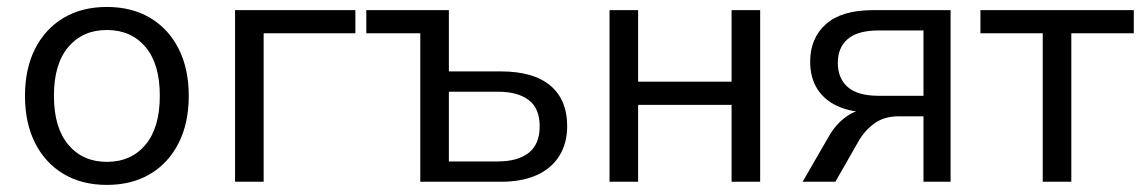

<svg xmlns="http://www.w3.org/2000/svg" viewBox="-20 -515 3237 544"><path d="M282.8 8.9Q212.1 8.9 160.1 -22.1Q108.1 -53.1 79.4 -109.8Q50.8 -166.5 50.8 -243.4Q50.8 -320.3 79.4 -376.8Q108.1 -433.3 160.1 -464.3Q212.1 -495.3 282.8 -495.3Q353.6 -495.3 405.6 -464.3Q457.6 -433.3 486.2 -376.7Q514.8 -320.2 514.8 -243.4Q514.8 -166.5 486.2 -109.8Q457.6 -53.1 405.6 -22.1Q353.6 8.9 282.8 8.9ZM282.6 -56.4Q351.5 -56.4 392.2 -104.8Q432.8 -153.3 432.8 -243.6Q432.8 -334 392.2 -382Q351.5 -430 282.6 -430Q214.6 -430 173.7 -382Q132.8 -334 132.8 -243.6Q132.8 -153.3 173.7 -104.8Q214.6 -56.4 282.6 -56.4Z M646 0V-486.3H986.9V-420.7H727V0Z M1170.8 0V-420.7H1017.9V-486.3H1251.8V-312.7H1398.4Q1491.6 -312.7 1539.3 -272.5Q1587 -232.3 1587 -157.5Q1587 -109.1 1564.8 -73.5Q1542.7 -37.8 1500.8 -18.9Q1458.9 0 1398.4 0ZM1251.8 -57.6H1390.5Q1447.1 -57.6 1478.1 -82.1Q1509.1 -106.6 1509.1 -157Q1509.1 -207.6 1478.3 -231.3Q1447.5 -255.1 1390.5 -255.1H1251.8Z M1707 0V-486.3H1788V-283.6H2052.8V-486.3H2133.8V0H2052.8V-217.9H1788V0Z M2254.1 0 2329.3 -130.2Q2348.3 -163.2 2377 -183.9Q2405.7 -204.7 2435.1 -204.7H2447.7V-196.4Q2393.9 -196.4 2355.2 -213.4Q2316.5 -230.4 2296 -262.6Q2275.5 -294.8 2275.5 -340.2Q2275.5 -406.9 2320.1 -446.6Q2364.7 -486.3 2453.9 -486.3H2673.3V0H2596.5V-185.4H2525.4Q2485.3 -185.4 2457.8 -165.5Q2430.2 -145.5 2413 -115.7L2346.9 0ZM2469.3 -243.6H2596.5V-428.7H2469.3Q2410.3 -428.7 2382 -404.5Q2353.8 -380.3 2353.8 -336.9Q2353.8 -293 2382 -268.3Q2410.3 -243.6 2469.3 -243.6Z M2934.4 0V-420.7H2757.9V-486.3H3192.4V-420.7H3015.4V0Z"/></svg>

Font: Nunito Sans 12pt ExtraLight
Style: Regular
Weight: 200
Designer: Vernon Adams
Foundry: Vernon Adams
Version: Version 3.101;gftools[0.9.27]